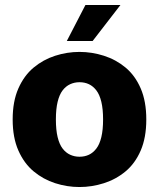

<svg xmlns="http://www.w3.org/2000/svg" viewBox="-20 -741 639 773"><path d="M300 12Q250 12 202 -3.5Q154 -19 115.5 -51Q77 -83 54 -135Q31 -187 31 -260Q31 -333 54 -385Q77 -437 115.5 -469Q154 -501 202 -516.5Q250 -532 300 -532Q350 -532 398.5 -516.5Q447 -501 485.5 -469Q524 -437 546.5 -385Q569 -333 569 -260Q569 -187 546.5 -135Q524 -83 485.5 -51Q447 -19 398.5 -3.5Q350 12 300 12ZM300 -110Q321 -110 338 -118Q355 -126 368 -143Q381 -160 388 -189Q395 -218 395 -260Q395 -302 388 -331Q381 -360 368 -377Q355 -394 338 -402Q321 -410 300 -410Q280 -410 262.5 -402Q245 -394 232 -377Q219 -360 212 -331Q205 -302 205 -260Q205 -218 212 -189Q219 -160 232 -143Q245 -126 262.5 -118Q280 -110 300 -110ZM249 -576 324 -721H465L353 -576Z"/></svg>

Font: Murecho Thin
Style: Bold
Weight: 700
Version: Version 1.010